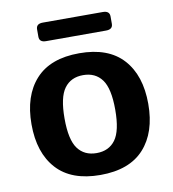

<svg xmlns="http://www.w3.org/2000/svg" viewBox="-79 -749 746 827"><g transform="rotate(-10 294.5 -335.5)"><path d="M163.1 -598.6Q133.8 -598.6 133.8 -623V-655.3Q133.8 -679.7 163.1 -679.7H425.8Q455.1 -679.7 455.1 -655.3V-623Q455.1 -598.6 425.8 -598.6ZM39.1 -256.3Q39.1 -380.9 103.3 -451.7Q167.5 -522.5 294.4 -522.5Q421.4 -522.5 485.6 -451.7Q549.8 -380.9 549.8 -256.3Q549.8 -131.8 485.6 -61Q421.4 9.8 294.4 9.8Q167.5 9.8 103.3 -61Q39.1 -131.8 39.1 -256.3ZM183.6 -256.3Q183.6 -163.6 212.2 -124.8Q240.7 -85.9 294.4 -85.9Q348.1 -85.9 376.7 -124.8Q405.3 -163.6 405.3 -256.3Q405.3 -349.1 376.7 -387.9Q348.1 -426.8 294.4 -426.8Q240.7 -426.8 212.2 -387.9Q183.6 -349.1 183.6 -256.3Z"/></g></svg>

Font: Istok
Style: Bold
Weight: 700
Designer: Andrey V. Panov
Foundry: Andrey V. Panov
Version: Version 1.0.1